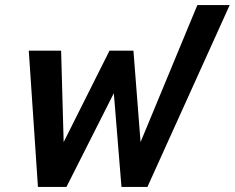

<svg xmlns="http://www.w3.org/2000/svg" viewBox="-20 -734 922 754"><path d="M93 -535H220L230 -176L410 -535H504L532 -176L755 -714H882L559 0H457L427 -368L241 0H129Z"/></svg>

Font: Prompt Medium
Style: Italic
Weight: 500
Italic angle: -12°
Designer: Katatrad Team
Foundry: CadsonDemak
Version: Version 1.001